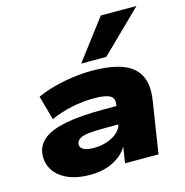

<svg xmlns="http://www.w3.org/2000/svg" viewBox="-114 -880 959 997"><g transform="rotate(-15 366.0 -381.5)"><path d="M250 11Q175 11 124.5 -13.5Q74 -38 52 -79Q30 -120 39 -171Q48 -211 85 -239.5Q122 -268 199.5 -283.5Q277 -299 407 -299H498L484 -204H393Q335 -204 301 -200.5Q267 -197 251.5 -187.5Q236 -178 232 -163Q228 -144 245 -131.5Q262 -119 305 -119Q343 -119 376.5 -130.5Q410 -142 433 -163Q456 -184 460 -213L474 -306Q480 -341 455 -354.5Q430 -368 370 -368Q313 -368 253 -356Q193 -344 136 -319L100 -449Q142 -468 192.5 -481.5Q243 -495 295.5 -502Q348 -509 395 -509Q496 -509 559.5 -485.5Q623 -462 649 -411Q675 -360 662 -277L619 0H439L455 -101L461 -102Q444 -66 413.5 -41Q383 -16 342.5 -2.5Q302 11 250 11ZM353 -559 516 -774H708L488 -559Z"/></g></svg>

Font: Nunito Sans 10pt Expanded Black
Style: Italic
Weight: 900
Width: 7
Italic angle: -9°
Designer: Vernon Adams
Foundry: Vernon Adams
Version: Version 3.101;gftools[0.9.27]